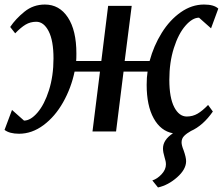

<svg xmlns="http://www.w3.org/2000/svg" viewBox="-33 -580 983 847"><path d="M639 216Q661 209 680 188.5Q699 168 699 145Q699 132 693 114Q686 91 686 75Q686 37 730 8Q676 -2 645 -58Q614 -114 614 -206Q614 -239 618 -264H512L479 0H375L408 -264H296Q281 -192 245.5 -129Q210 -66 159 -28Q108 10 51 10Q9 10 -13 -7L20 -95L73 -48Q102 -48 132.5 -83.5Q163 -119 183 -182Q203 -245 203 -322Q203 -401 181.5 -442.5Q160 -484 127 -484Q101 -484 80 -471.5Q59 -459 34 -433L12 -461Q36 -497 75 -528.5Q114 -560 165 -560Q229 -560 266.5 -503Q304 -446 304 -344Q304 -321 303 -311H414L444 -554H548L517 -311H627Q645 -378 680.5 -435Q716 -492 764.5 -526Q813 -560 867 -560Q911 -560 930 -542L898 -455L845 -502Q816 -502 785 -466.5Q754 -431 734 -368Q714 -305 714 -228Q714 -149 735.5 -107.5Q757 -66 791 -66Q817 -66 838.5 -78.5Q860 -91 885 -117L906 -88Q863 -26 809 -2Q791 8 779.5 19.5Q768 31 768 48Q768 61 777 83Q788 114 788 131Q788 167 748.5 202Q709 237 664 247Z"/></svg>

Font: Koeln Type Serif
Style: Italic
Weight: 400
Italic angle: -8°
Designer: Eben Sorkin
Foundry: Eben Sorkin
Version: Version 2.002